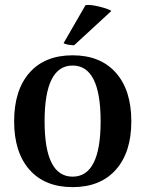

<svg xmlns="http://www.w3.org/2000/svg" viewBox="-20 -754 597 788"><path d="M437 -709 284 -568Q250 -570 241 -577L331 -733Q351 -736 389 -726.5Q427 -717 437 -709ZM38 -256Q38 -384 101 -455.5Q164 -527 278 -527Q392 -527 455.5 -455.5Q519 -384 519 -256Q519 -129 455.5 -57.5Q392 14 278 14Q164 14 101 -57.5Q38 -129 38 -256ZM393 -256Q393 -485 278 -485Q163 -485 163 -256Q163 -29 278 -29Q393 -29 393 -256Z"/></svg>

Font: Arima Koshi Semi Bold
Style: Regular
Weight: 600
Designer: Joana Correia and Natanael Gama
Foundry: NDISCOVER
Version: Version 1.019;PS 001.019;hotconv 1.0.88;makeotf.lib2.5.64775